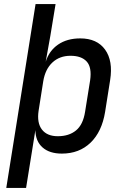

<svg xmlns="http://www.w3.org/2000/svg" viewBox="-20 -750 640 950"><path d="M11 180 49 -58 156 -730H255L229 -572L206 -444Q223 -499 267.5 -529.5Q312 -560 377 -560Q460 -560 500 -504.5Q540 -449 525 -354L500 -196Q484 -98 428 -44Q372 10 286 10Q225 10 190.5 -20.5Q156 -51 155 -106L138 0L109 180ZM266 -76Q321 -76 356 -104.5Q391 -133 401 -197L426 -353Q435 -417 409 -445.5Q383 -474 329 -474Q275 -474 239.5 -441Q204 -408 194 -348L171 -202Q162 -142 187.5 -109Q213 -76 266 -76Z"/></svg>

Font: JetBrains Mono NL Medium
Style: Italic
Weight: 500
Italic angle: -9°
Monospace: yes
Designer: Philipp Nurullin, Konstantin Bulenkov
Foundry: JetBrains
Version: Version 2.305; ttfautohint (v1.8.4.7-5d5b)